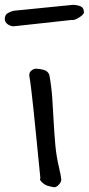

<svg xmlns="http://www.w3.org/2000/svg" viewBox="-99 -776 368 796"><path d="M68.4 -37.1Q58.6 -134.8 51.8 -204.1Q44.9 -273.4 40 -320.3Q35.2 -367.2 31.7 -395Q28.3 -422.9 26.4 -437Q24.4 -451.2 23.4 -456.1Q22.5 -460.9 22.5 -461.9V-465.8Q22.5 -476.6 31.7 -483.9Q41 -491.2 50.8 -491.2Q65.4 -491.2 82.5 -486.3Q99.6 -481.4 105.5 -465.8Q114.3 -418 117.7 -369.1Q121.1 -320.3 123.5 -272Q126 -223.6 130.4 -174.8Q134.8 -126 146.5 -78.1Q146.5 -76.2 147.9 -70.3Q149.4 -64.5 150.9 -57.6Q152.3 -50.8 153.3 -44.9Q154.3 -39.1 154.3 -37.1V-35.2Q154.3 -34.2 155.3 -33.2Q155.3 -21.5 144.5 -9.8Q133.8 2 122.1 0Q119.1 -1 107.9 -3.4Q96.7 -5.9 92.8 -7.8Q89.8 -8.8 85 -12.2Q80.1 -15.6 75.7 -19.5Q71.3 -23.4 68.4 -28.3Q65.4 -33.2 68.4 -37.1ZM-79.1 -697.3Q-79.1 -713.9 -67.4 -721.2Q-55.7 -728.5 -42 -731.4L203.1 -755.9Q219.7 -755.9 234.4 -750Q249 -744.1 249 -724.6Q249 -719.7 242.7 -713.9Q236.3 -708 228.5 -703.1Q220.7 -698.2 211.9 -694.8Q203.1 -691.4 199.2 -693.4L-42 -667Q-54.7 -667 -66.9 -675.3Q-79.1 -683.6 -79.1 -697.3Z"/></svg>

Font: Covered By Your Grace
Style: Regular
Weight: 400
Designer: Kimberly Geswein
Foundry: Kimberly Geswein
Version: Version 1.0